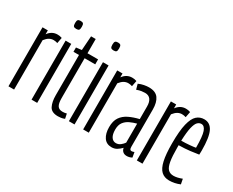

<svg xmlns="http://www.w3.org/2000/svg" viewBox="-103 -1111 1830 1505"><g transform="rotate(30 812.0 -358.5)"><path d="M87 -534V-499Q120 -544 170 -544Q180 -544 190 -542.5Q200 -541 211 -537L201 -485Q183 -491 165 -491Q145 -491 127 -481Q109 -471 90 -447V0H39V-534Z M274 -655Q256 -655 249.5 -662.5Q243 -670 243 -691Q243 -712 249.5 -719.5Q256 -727 274 -727Q291 -727 297.5 -719.5Q304 -712 304 -691Q304 -670 298 -662.5Q292 -655 274 -655ZM248 0V-534H299V0Z M491 10Q433 10 414 -27.5Q395 -65 395 -124V-489H345V-528L395 -534L404 -663H446V-534H542V-489H446V-128Q446 -80 459.5 -59.5Q473 -39 504 -39Q513 -39 522.5 -40Q532 -41 542 -44L551 -1Q534 6 518.5 8Q503 10 491 10Z M612 -655Q594 -655 587.5 -662.5Q581 -670 581 -691Q581 -712 587.5 -719.5Q594 -727 612 -727Q629 -727 635.5 -719.5Q642 -712 642 -691Q642 -670 636 -662.5Q630 -655 612 -655ZM586 0V-534H637V0Z M763 -534V-499Q796 -544 846 -544Q856 -544 866 -542.5Q876 -541 887 -537L877 -485Q859 -491 841 -491Q821 -491 803 -481Q785 -471 766 -447V0H715V-534Z M882 -118Q882 -174 905 -207.5Q928 -241 968 -260.5Q1008 -280 1059 -292V-406Q1059 -447 1042.5 -469Q1026 -491 993 -491Q980 -491 961.5 -488.5Q943 -486 919 -477L906 -524Q930 -535 954.5 -539.5Q979 -544 998 -544Q1059 -544 1084.5 -508Q1110 -472 1110 -408V-73Q1110 -55 1114.5 -48.5Q1119 -42 1127 -42Q1140 -42 1152 -48L1160 -2Q1138 10 1114 10Q1092 10 1078.5 -2Q1065 -14 1062 -34Q1044 -15 1023.5 -2.5Q1003 10 976 10Q930 10 906 -25Q882 -60 882 -118ZM933 -125Q933 -81 948.5 -58Q964 -35 990 -35Q1013 -35 1031 -49.5Q1049 -64 1059 -79V-251Q1028 -243 999 -229.5Q970 -216 951.5 -191.5Q933 -167 933 -125Z M1249 -534V-499Q1282 -544 1332 -544Q1342 -544 1352 -542.5Q1362 -541 1373 -537L1363 -485Q1345 -491 1327 -491Q1307 -491 1289 -481Q1271 -471 1252 -447V0H1201V-534Z M1498 10Q1454 10 1426.5 -15.5Q1399 -41 1386 -99Q1373 -157 1373 -254Q1373 -368 1388.5 -431Q1404 -494 1432 -519Q1460 -544 1499 -544Q1552 -544 1577.5 -492.5Q1603 -441 1603 -320Q1603 -314 1602.5 -301.5Q1602 -289 1602 -284Q1574 -279 1527.5 -273.5Q1481 -268 1425 -267V-248Q1425 -167 1433 -121.5Q1441 -76 1459.5 -57.5Q1478 -39 1509 -39Q1542 -39 1585 -56L1594 -10Q1547 10 1498 10ZM1425 -308Q1462 -308 1500.5 -311.5Q1539 -315 1553 -318Q1553 -422 1539 -461.5Q1525 -501 1497 -501Q1478 -501 1463 -486Q1448 -471 1438 -429.5Q1428 -388 1425 -308Z"/></g></svg>

Font: Georama ExtraCondensed Light
Style: Regular
Weight: 300
Width: 2
Designer: Jean-Baptiste Levee
Foundry: Production Type
Version: Version 1.000